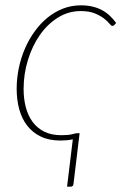

<svg xmlns="http://www.w3.org/2000/svg" viewBox="-20 -521 464 720"><path d="M206.5 6Q164 6 133.2 -8.8Q102.5 -23.5 82.2 -49.5Q62 -75.5 52.2 -111Q42.5 -146.5 42.5 -188Q42.5 -227 50.5 -265.5Q58.5 -304 73.5 -338.8Q88.5 -373.5 110 -403.2Q131.5 -433 158.2 -454.8Q185 -476.5 216.5 -488.8Q248 -501 283.5 -501Q307.5 -501 327.2 -496.2Q347 -491.5 363 -482.8Q379 -474 391.8 -462Q404.5 -450 415.5 -435L408.5 -427Q405.5 -424 401 -424Q397 -424 390 -432.8Q383 -441.5 369.8 -451.8Q356.5 -462 335.5 -470.8Q314.5 -479.5 282.5 -479.5Q236.5 -479.5 197.2 -455Q158 -430.5 129.5 -389.8Q101 -349 84.8 -296.2Q68.5 -243.5 68.5 -187.5Q68.5 -150.5 76.8 -119Q85 -87.5 102.2 -64Q119.5 -40.5 146.2 -27.2Q173 -14 210 -14Q237 -14 251 -17.8Q265 -21.5 269.5 -21.5H278.5L255.5 169.5Q254 179 245 179H231.5L253 1.5Q241.5 4 229.8 5Q218 6 206.5 6Z"/></svg>

Font: Lato Thin
Style: Italic
Weight: 200
Italic angle: -7°
Designer: Lukasz Dziedzic
Foundry: tyPoland Lukasz Dziedzic
Version: Version 2.007; 2014-02-27